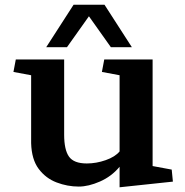

<svg xmlns="http://www.w3.org/2000/svg" viewBox="-20 -782 785 814"><path d="M37 -477 47 -530H252V-211Q252 -147 272.5 -118Q293 -89 348 -89Q388 -89 428 -103Q468 -117 487 -140V-463L412 -477L422 -530H627V-78L708 -63L713 -12L487 12V-75Q453 -34 404 -12.5Q355 9 314 9Q266 9 220 -8.5Q174 -26 144 -66Q114 -106 112 -175V-463ZM357 -713 264 -582H176L292 -762H423L539 -582H450Z"/></svg>

Font: Brawler
Style: Bold
Weight: 700
Designer: Oleg Frolov, Haley Fiege
Foundry: Oleg Frolov, Haley Fiege
Version: Version 1.101; ttfautohint (v1.8.3)